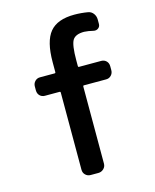

<svg xmlns="http://www.w3.org/2000/svg" viewBox="-112 -817 723 893"><g transform="rotate(-15 250.0 -370.0)"><path d="M102.5 -411.1Q87.9 -411.1 78.1 -420.9Q68.4 -430.7 68.4 -446.3V-464.8Q68.4 -479.5 78.1 -489.7Q87.9 -500 102.5 -500H172.9Q177.7 -500 177.7 -504.9V-552.7Q177.7 -653.3 213.9 -696.8Q250 -740.2 332 -740.2Q365.2 -740.2 398.4 -734.4Q413.1 -731.4 422.4 -718.8Q431.6 -706.1 431.6 -690.4V-668.9Q431.6 -656.2 421.9 -648.9Q412.1 -641.6 399.4 -644.5Q375 -650.4 355.5 -651.4Q313.5 -651.4 299.8 -628.9Q286.1 -606.4 286.1 -532.2V-504.9Q286.1 -500 290 -500H397.5Q412.1 -500 421.9 -490.2Q431.6 -480.5 431.6 -464.8V-446.3Q431.6 -431.6 421.9 -421.4Q412.1 -411.1 397.5 -411.1H290Q286.1 -411.1 286.1 -406.2V-35.2Q286.1 -20.5 275.4 -10.3Q264.6 0 250 0H212.9Q198.2 0 188 -9.8Q177.7 -19.5 177.7 -35.2V-406.2Q177.7 -411.1 172.9 -411.1Z"/></g></svg>

Font: Rounded-L Mgen+ 1m medium
Style: Regular
Weight: 500
Designer: [Source Han Sans]
Ryoko NISHIZUKA  (kana & ideographs); Paul D. Hunt (Latin, Greek & Cyrillic); Wenlong ZHANG  (bopomofo
Version: Version 1.059.20150602